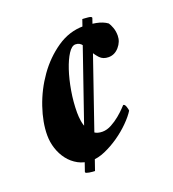

<svg xmlns="http://www.w3.org/2000/svg" viewBox="-103 -556 612 681"><g transform="rotate(-20 203.5 -216.0)"><path d="M152 -171Q152 -211 159 -252Q166 -293 177 -326Q188 -359 201.5 -380Q215 -401 229 -401Q245 -401 254 -388Q263 -375 271.5 -359.5Q280 -344 292 -331Q304 -318 325 -318Q348 -318 364.5 -337Q381 -356 381 -379Q381 -396 376 -409.5Q371 -423 366 -430Q350 -442 324 -447Q298 -452 278 -452Q224 -452 177.5 -420Q131 -388 97 -340Q63 -292 44 -236Q25 -180 25 -132Q25 -106 33 -81.5Q41 -57 56 -37.5Q71 -18 93 -6Q115 6 143 6Q167 6 194.5 -6Q222 -18 248 -36Q274 -54 295.5 -75.5Q317 -97 328 -115Q328 -120 324.5 -130.5Q321 -141 315 -141Q314 -140 304.5 -130Q295 -120 280.5 -108Q266 -96 248.5 -86.5Q231 -77 214 -77Q195 -77 183 -86Q171 -95 164 -109Q157 -123 154.5 -139.5Q152 -156 152 -171ZM106 36Q106 39 110 40.5Q114 42 120 43Q126 44 132 44.5Q138 45 141 45L318 -469Q318 -472 314 -473.5Q310 -475 304 -475.5Q298 -476 292 -476.5Q286 -477 283 -477Z"/></g></svg>

Font: Vermiglione
Style: Italic
Weight: 400
Italic angle: -11°
Version: Version 1.105